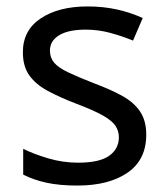

<svg xmlns="http://www.w3.org/2000/svg" viewBox="-20 -566 519 596"><path d="M434 -148Q434 -70 376 -30Q318 10 220 10Q164 10 123.5 1Q83 -8 52 -24V-104Q84 -88 129.5 -74.5Q175 -61 222 -61Q289 -61 319 -82.5Q349 -104 349 -140Q349 -160 338 -176Q327 -192 298.5 -208Q270 -224 217 -244Q165 -264 128 -284Q91 -304 71 -332Q51 -360 51 -404Q51 -472 106.5 -509Q162 -546 252 -546Q301 -546 343.5 -536.5Q386 -527 423 -510L393 -440Q359 -454 322 -464Q285 -474 246 -474Q192 -474 163.5 -456.5Q135 -439 135 -409Q135 -387 148 -371.5Q161 -356 191.5 -341.5Q222 -327 273 -307Q324 -288 360 -268Q396 -248 415 -219.5Q434 -191 434 -148Z"/></svg>

Font: Noto Sans Kharoshthi
Style: Regular
Weight: 400
Designer: Monotype Design Team
Foundry: Monotype Imaging Inc.
Version: Version 2.004; ttfautohint (v1.8.4.7-5d5b)